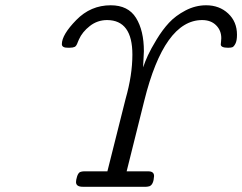

<svg xmlns="http://www.w3.org/2000/svg" viewBox="-20 -715 927 735"><path d="M216.8 -545.9Q216.8 -582 272 -638.4Q327.1 -694.8 403.8 -694.8Q470.7 -694.8 500.7 -646.5Q530.8 -598.1 530.8 -519Q530.8 -514.2 527.8 -457Q535.6 -480 546.4 -503.4Q557.1 -526.9 579.6 -564Q602.1 -601.1 627 -627.9Q651.9 -654.8 689.9 -674.8Q728 -694.8 769 -694.8Q819.8 -694.8 853.5 -663.3Q887.2 -631.8 887.2 -582Q887.2 -559.1 881.1 -547.6Q875 -536.1 869.4 -534.2Q863.8 -532.2 853 -532.2Q825.2 -532.2 825.2 -544.9Q825.2 -547.9 826.2 -555.9Q827.1 -564 827.1 -568.8Q827.1 -598.6 807.1 -618.4Q787.1 -638.2 753.9 -638.2Q608.9 -638.2 532.2 -329.1L464.8 -59.1H547.9Q569.8 -59.1 569.8 -41Q567.9 -7.8 551.8 -2Q543.9 0 539.1 0H296.9Q271 0 271 -18.1Q271 -25.9 274.9 -38.8Q278.8 -51.8 286.1 -56.2Q293.9 -59.1 300.8 -59.1H391.1L460.9 -336.9Q486.8 -427.7 486.8 -505.9Q486.8 -637.7 390.1 -638.2Q353 -638.2 324 -615.5Q294.9 -592.8 282.2 -564Q280.3 -560.1 278.1 -554.4Q275.9 -548.8 274.9 -546.4Q273.9 -543.9 271.5 -540.5Q269 -537.1 266.1 -535.6Q263.2 -534.2 258.1 -533.2Q252.9 -532.2 246.1 -532.2H241.2Q216.8 -531.7 216.8 -545.9Z"/></svg>

Font: CMU Concrete
Style: Italic
Weight: 500
Italic angle: -14.04°
Version: Version 0.7.0